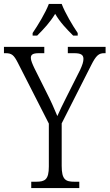

<svg xmlns="http://www.w3.org/2000/svg" viewBox="-26 -951 554 971"><path d="M139 -784V-771H162C197 -806 227 -838 253 -881C278 -838 309 -806 344 -771H367V-784C341 -822 303 -886 286 -931H221C204 -886 165 -822 139 -784ZM132 0H375V-32H350C306 -32 286 -42 286 -112V-327L435 -621C460 -671 474 -682 501 -682H508V-714H317V-682H349C383 -682 396 -674 396 -653C396 -639 391 -623 379 -597L312 -464C291 -422 274 -388 264 -364C249 -400 232 -439 211 -480L148 -606C139 -625 130 -645 130 -658C130 -672 136 -682 170 -682H198V-714H-6V-682H2C33 -682 44 -673 64 -634L221 -326V-109C221 -42 201 -32 157 -32H132Z"/></svg>

Font: Noto Serif Myanmar Condensed Light
Style: Regular
Weight: 300
Width: 3
Designer: Ben Mitchell and the Monotype Design Team
Foundry: Monotype Imaging Inc.
Version: Version 2.106